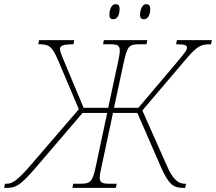

<svg xmlns="http://www.w3.org/2000/svg" viewBox="-79 -908 1044 928"><path d="M617 -815C637 -815 647 -838 647 -865C647 -882 640 -888 628 -888C608 -888 598 -860 598 -837C598 -820 605 -815 617 -815ZM469 -815C489 -815 499 -838 499 -865C499 -882 492 -888 480 -888C459 -888 450 -860 450 -837C450 -820 457 -815 469 -815ZM-59 0H-46C-3 0 18 -10 94 -98L320 -362H439L385 -108C369 -31 359 -20 312 -20H275L271 0H481L485 -20H449C416 -20 403 -25 403 -50C403 -63 407 -82 413 -108L467 -362H585L700 -98C739 -11 762 0 807 0H816L820 -20H814C786 -20 758 -36 728 -106L609 -374L813 -614C877 -690 893 -694 941 -694L945 -714H776L772 -694C810 -694 825 -691 825 -678C825 -668 817 -655 776 -607L590 -387H472L519 -606C536 -683 544 -694 593 -694H629L633 -714H423L419 -694H455C487 -694 500 -689 500 -664C500 -651 497 -632 491 -606L444 -387H325L233 -607C216 -648 211 -660 211 -670C211 -687 224 -694 276 -694L280 -714H110L106 -694C155 -694 171 -690 203 -614L302 -380L66 -106C6 -36 -21 -20 -45 -20H-55Z"/></svg>

Font: Noto Serif SemiCondensed Thin
Style: Italic
Weight: 100
Width: 4
Italic angle: -12°
Designer: Monotype Design Team
Foundry: Monotype Imaging Inc.
Version: Version 2.013